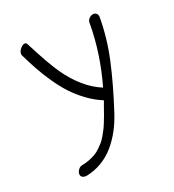

<svg xmlns="http://www.w3.org/2000/svg" viewBox="-134 -822 854 945"><g transform="rotate(-20 293.0 -349.0)"><path d="M429.2 -684.1Q429.2 -697.8 440.2 -707.8Q451.2 -717.8 463.9 -717.8Q471.7 -717.8 478 -712.2Q484.4 -706.5 485.8 -695.8Q485.8 -583.5 460.9 -470.9Q436 -358.4 391.1 -221.2Q376 -176.3 355.7 -138.7Q335.4 -101.1 307.1 -67.9Q278.8 -34.7 240.2 -11.7Q201.7 11.2 155.8 20Q127 20 127 -1Q127 -12.7 135.3 -23.9Q143.6 -35.2 155.8 -37.1Q176.3 -41 194.3 -48.1Q212.4 -55.2 226.8 -63.2Q241.2 -71.3 254.6 -84.2Q268.1 -97.2 277.6 -107.9Q287.1 -118.7 297.1 -136.2Q307.1 -153.8 313.5 -166Q319.8 -178.2 328.1 -199.2Q336.4 -220.2 340.8 -232.2Q345.2 -244.1 353 -267.1L365.2 -300.8Q321.8 -318.4 282.5 -347.4Q243.2 -376.5 213.4 -408.4Q183.6 -440.4 154.3 -483.4Q125 -526.4 105 -562.7Q85 -599.1 62 -646Q60.1 -648.9 60.1 -655.8Q60.1 -669.4 72.3 -683.1Q84.5 -696.8 95.2 -696.8Q102.1 -696.8 106 -689.9Q107.9 -686 111.8 -678.7Q170.4 -564.9 206.5 -512.7Q284.7 -400.9 382.8 -360.8Q429.2 -522.9 429.2 -684.1Z"/></g></svg>

Font: Zhizn
Style: Regular
Weight: 400
Designer: Peter Zharnov
Foundry: Peter Zharnov
Version: Version 1.000